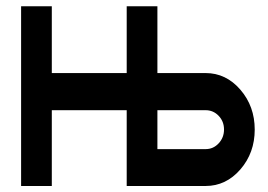

<svg xmlns="http://www.w3.org/2000/svg" viewBox="-20 -621 875 626"><path d="M650.4 -261.7H493.2V-134.8H650.4Q675.3 -134.8 692.9 -153.6Q710.4 -172.4 710.4 -198.7Q710.4 -225.1 692.9 -243.4Q675.3 -261.7 650.4 -261.7ZM393.1 -14.6V-261.7H148.9V-14.6H48.8V-600.6H148.9V-382.8H393.1V-600.6H493.2V-382.8H650.4Q716.8 -382.8 763.7 -328.6Q810.5 -274.4 810.5 -198.5Q810.5 -122.6 763.7 -68.6Q716.8 -14.6 650.4 -14.6Z"/></svg>

Font: Gap Sans
Style: Black
Weight: 400
Designer: Alexandre Liziard and Etienne Ozeray
Foundry: Interstices.io
Version: Version 1.6.1 - December 3. 2014